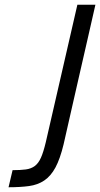

<svg xmlns="http://www.w3.org/2000/svg" viewBox="-20 -717 422 809"><path d="M382 -697Q364 -617 347.5 -545.5Q331 -474 315 -403.5Q299 -333 282.5 -261Q266 -189 248 -109Q233 -47 213.5 -11Q194 25 166.5 43.5Q139 62 102 67Q65 72 16 72L33 0Q66 0 88.5 -3Q111 -6 126.5 -17.5Q142 -29 152.5 -52.5Q163 -76 173 -118L306 -697H382Z"/></svg>

Font: Panefresco 400wt
Style: Italic
Weight: 400
Foundry: Campivisivi & Chank Co
Version: Version 1.001